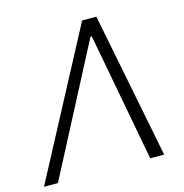

<svg xmlns="http://www.w3.org/2000/svg" viewBox="-124 -826 888 926"><g transform="rotate(-15 320.0 -363.5)"><path d="M52.2 0H-17.4L367.9 -727.3H438.9L582.7 0H513.1L393.1 -641H386.4Z"/></g></svg>

Font: Karasuma Gothic
Style: Light Italic
Weight: 300
Italic angle: 9.39998°
Designer: Rasmus Andersson / Ryoko Nishizuka
Foundry: rsms
Version: Version 1.00